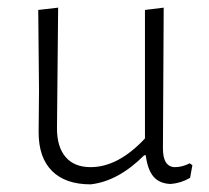

<svg xmlns="http://www.w3.org/2000/svg" viewBox="-20 -477 547 502"><path d="M217 5Q151 5 116 -30Q81 -65 81 -131L82 -240L80 -451L132 -457L129 -141Q129 -93 151.5 -66.5Q174 -40 217 -40Q289 -40 359 -115V-451L408 -457L406 -89Q406 -40 438 -40Q456 -40 476 -50L483 -45L477 -12Q453 2 426 4Q397 3 381.5 -15Q366 -33 361 -71H357Q289 -3 217 5Z"/></svg>

Font: Alegreya Sans SC Light
Style: Regular
Weight: 300
Designer: Juan Pablo del Peral
Foundry: Huerta Tipografica
Version: Version 2.007